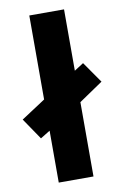

<svg xmlns="http://www.w3.org/2000/svg" viewBox="-106 -810 550 860"><g transform="rotate(-10 168.5 -380.0)"><path d="M90 0V-236L46 -209L-20 -306L90 -378V-760H248V-481L290 -508L357 -412L248 -338V0Z"/></g></svg>

Font: Noto Sans Display SemiCondensed Extra
Style: Regular
Weight: 800
Width: 4
Designer: Monotype Design Team
Foundry: Monotype Imaging Inc.
Version: Version 1.900